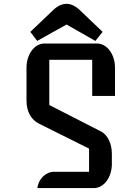

<svg xmlns="http://www.w3.org/2000/svg" viewBox="-20 -963 707 983"><path d="M171.4 0H460.9C511.7 0 552.7 -55.2 552.7 -123V-175.8C552.7 -228.5 530.8 -272.9 497.1 -290L232.4 -425.3V-656.7H452.1V-471.7H568.8V-616.2C568.8 -685.5 527.3 -740.2 477.1 -740.2H207C156.7 -740.2 115.7 -685.5 115.7 -616.2V-448.2C115.7 -389.2 141.1 -349.1 180.2 -329.6L436 -202.1V-83.5H256.8C213.9 -83.5 176.3 -45.9 171.4 0ZM170.4 -753.4C220.2 -780.8 272 -811 320.8 -837.4L468.3 -753.4C482.4 -771.5 490.7 -780.8 505.4 -799.8L388.7 -911.1C365.2 -934.1 340.8 -943.4 320.8 -943.4C297.9 -943.4 275.4 -933.6 252 -911.1L135.3 -799.8C147.5 -782.7 157.7 -771.5 170.4 -753.4Z"/></svg>

Font: Atomic Age
Style: Regular
Weight: 400
Designer: James Grieshaber
Foundry: James Grieshaber
Version: Version 1.002